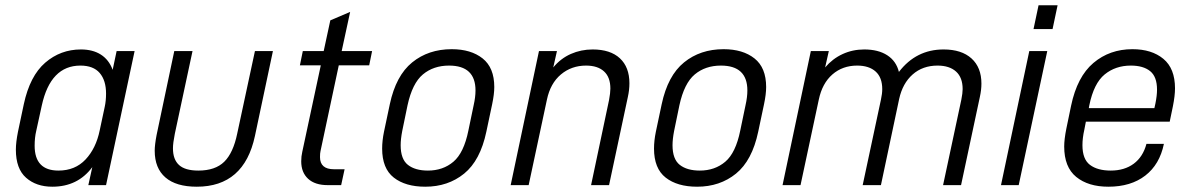

<svg xmlns="http://www.w3.org/2000/svg" viewBox="-20 -700 4505 726"><path d="M40 -134Q40 -162 48 -202L70 -306Q93 -413 151 -463Q209 -513 286 -513Q331 -513 361.5 -493.5Q392 -474 406 -436L421 -507H489L381 0H314L329 -68Q274 6 178 6Q117 6 78.5 -28Q40 -62 40 -134ZM357 -207 376 -296Q381 -319 381 -346Q381 -396 357 -424Q333 -452 284 -452Q171 -452 138 -301L117 -205Q111 -180 111 -149Q111 -55 201 -55Q264 -55 303.5 -97Q343 -139 357 -207Z M565 -130Q565 -152 572 -189L639 -507H708L641 -194Q634 -159 634 -139Q634 -97 657 -76Q680 -55 730 -55Q794 -55 828 -88.5Q862 -122 877 -195L944 -507H1012L944 -186Q903 6 724 6Q646 6 605.5 -29Q565 -64 565 -130Z M1192 -129Q1190 -121 1190 -106Q1190 -60 1243 -60H1283L1270 0H1219Q1171 0 1145 -24Q1119 -48 1119 -90Q1119 -109 1123 -126L1193 -453H1114L1125 -507H1204L1229 -623L1304 -655L1272 -507H1387L1376 -453H1261Z M1425 -138Q1425 -168 1432 -202L1454 -306Q1477 -414 1538.5 -464Q1600 -514 1688 -514Q1761 -514 1805 -479Q1849 -444 1849 -371Q1849 -344 1841 -306L1819 -202Q1796 -93 1735 -43.5Q1674 6 1588 6Q1513 6 1469 -28.5Q1425 -63 1425 -138ZM1751 -206 1771 -302Q1778 -333 1778 -358Q1778 -452 1678 -452Q1619 -452 1579 -418.5Q1539 -385 1521 -302L1501 -205Q1495 -174 1495 -151Q1495 -98 1522.5 -76.5Q1550 -55 1598 -55Q1655 -55 1694.5 -88.5Q1734 -122 1751 -206Z M2018 -507H2086L2072 -445Q2100 -479 2138.5 -496Q2177 -513 2221 -513Q2288 -513 2324 -479.5Q2360 -446 2360 -385Q2360 -360 2354 -333L2283 0H2215L2283 -322Q2288 -349 2288 -365Q2288 -408 2264 -430Q2240 -452 2196 -452Q2141 -452 2101 -418.5Q2061 -385 2048 -323L1979 0H1911Z M2453 -138Q2453 -168 2460 -202L2482 -306Q2505 -414 2566.5 -464Q2628 -514 2716 -514Q2789 -514 2833 -479Q2877 -444 2877 -371Q2877 -344 2869 -306L2847 -202Q2824 -93 2763 -43.5Q2702 6 2616 6Q2541 6 2497 -28.5Q2453 -63 2453 -138ZM2779 -206 2799 -302Q2806 -333 2806 -358Q2806 -452 2706 -452Q2647 -452 2607 -418.5Q2567 -385 2549 -302L2529 -205Q2523 -174 2523 -151Q2523 -98 2550.5 -76.5Q2578 -55 2626 -55Q2683 -55 2722.5 -88.5Q2762 -122 2779 -206Z M3046 -507H3114L3100 -445Q3128 -478 3166 -495.5Q3204 -513 3248 -513Q3301 -513 3335 -491Q3369 -469 3379 -428Q3444 -513 3548 -513Q3616 -513 3653.5 -479Q3691 -445 3691 -384Q3691 -360 3685 -333L3614 0H3546L3615 -323Q3620 -348 3620 -363Q3620 -407 3595 -429.5Q3570 -452 3525 -452Q3469 -452 3431 -418.5Q3393 -385 3380 -326L3311 0H3242L3311 -323Q3316 -346 3316 -363Q3316 -407 3291 -429.5Q3266 -452 3221 -452Q3166 -452 3127.5 -418.5Q3089 -385 3076 -323L3007 0H2939Z M3872 -507H3940L3832 0H3765ZM3907 -680H3979L3960 -590H3888Z M4423 -366Q4423 -338 4415 -298L4403 -240H4086L4080 -209Q4073 -178 4073 -151Q4073 -98 4101.5 -76.5Q4130 -55 4180 -55Q4232 -55 4267 -81Q4302 -107 4315 -156H4381Q4365 -78 4310.5 -36Q4256 6 4171 6Q4095 6 4049.5 -31Q4004 -68 4004 -146Q4004 -173 4012 -213L4030 -300Q4053 -410 4114.5 -462Q4176 -514 4262 -514Q4335 -514 4379 -477.5Q4423 -441 4423 -366ZM4355 -361Q4355 -410 4329 -431Q4303 -452 4256 -452Q4198 -452 4157 -418.5Q4116 -385 4099 -302L4097 -291H4345L4349 -309Q4355 -339 4355 -361Z"/></svg>

Font: D-DIN
Style: DIN-Italic
Weight: 400
Italic angle: -12°
Designer: Charles Nix
Foundry: Datto Inc.
Version: Version 1.00